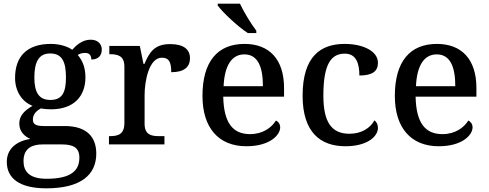

<svg xmlns="http://www.w3.org/2000/svg" viewBox="-20 -786 2661 1045"><path d="M232 239C418 239 504 167 504 50C504 -38 455 -100 332 -100H218C170 -100 159 -113 159 -136C159 -164 179 -184 203 -196C216 -193 241 -191 257 -191C384 -191 445 -264 445 -365C445 -422 427 -459 403 -487C415 -494 427 -498 444 -498C469 -498 477 -481 477 -462C518 -462 534 -487 534 -516C534 -545 514 -570 473 -570C428 -570 394 -539 373 -515C351 -532 306 -547 257 -547C125 -547 62 -477 62 -362C62 -291 98 -233 157 -210C109 -182 85 -154 85 -113C85 -69 115 -43 145 -30C75 -19 17 20 17 95C17 186 88 239 232 239ZM254 -242C192 -242 167 -283 167 -364C167 -449 191 -495 253 -495C317 -495 339 -451 339 -365C339 -282 318 -242 254 -242ZM234 187C139 187 108 147 108 91C108 16 161 0 213 0H316C378 0 412 17 412 72C412 140 370 187 234 187Z M573 0H875V-45H846C803 -45 767 -53 767 -112V-268C767 -345 791 -472 861 -472C900 -472 912 -448 912 -393C983 -393 1014 -422 1014 -469C1014 -517 980 -546 906 -546C820 -546 793 -501 766 -438H761L741 -536H575V-491H578C622 -491 657 -482 657 -423V-117C657 -54 622 -45 577 -45H573Z M1329 -606H1375V-619C1346 -657 1307 -721 1286 -766H1165V-756C1190 -721 1273 -642 1329 -606ZM1321 10C1447 10 1505 -50 1505 -93C1505 -112 1493 -125 1482 -130C1458 -91 1410 -56 1341 -56C1247 -56 1198 -117 1195 -260H1526V-307C1526 -465 1444 -547 1311 -547C1164 -547 1082 -451 1082 -264C1082 -91 1169 10 1321 10ZM1411 -317H1197C1202 -429 1241 -490 1310 -490C1384 -490 1411 -421 1411 -317Z M1860 10C1979 10 2037 -43 2037 -90C2037 -108 2030 -122 2018 -131C1995 -88 1946 -58 1882 -58C1781 -58 1740 -126 1740 -266C1740 -443 1785 -494 1857 -494C1919 -494 1936 -440 1936 -375C2008 -375 2037 -399 2037 -444C2037 -510 1952 -547 1856 -547C1726 -547 1627 -480 1627 -265C1627 -67 1723 10 1860 10Z M2368 10C2494 10 2552 -50 2552 -93C2552 -112 2540 -125 2529 -130C2505 -91 2457 -56 2388 -56C2294 -56 2245 -117 2242 -260H2573V-307C2573 -465 2491 -547 2358 -547C2211 -547 2129 -451 2129 -264C2129 -91 2216 10 2368 10ZM2458 -317H2244C2249 -429 2288 -490 2357 -490C2431 -490 2458 -421 2458 -317Z"/></svg>

Font: Noto Serif Georgian Medium
Style: Regular
Weight: 500
Designer: Monotype Design Team, Akaki Razmadze
Foundry: Google LLC
Version: Version 2.003